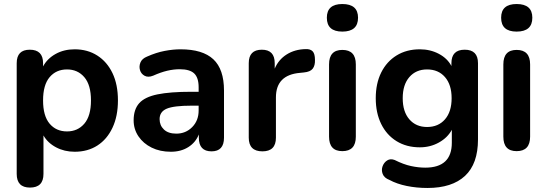

<svg xmlns="http://www.w3.org/2000/svg" viewBox="-20 -744 2716 954"><path d="M313 -91Q366 -91 399 -129.5Q432 -168 432 -245Q432 -322 399 -360.5Q366 -399 313 -399Q259 -399 226.5 -360.5Q194 -322 194 -245Q194 -168 226.5 -129.5Q259 -91 313 -91ZM129 188Q63 188 63 120V-430Q63 -497 128 -497Q194 -497 194 -430V-414Q215 -453 256.5 -476Q298 -499 351 -499Q415 -499 463.5 -468Q512 -437 539 -380.5Q566 -324 566 -245Q566 -167 539 -109.5Q512 -52 464 -21Q416 10 351 10Q300 10 258.5 -12Q217 -34 196 -71V120Q196 188 129 188Z M829 10Q775 10 733.5 -10.5Q692 -31 668 -66.5Q644 -102 644 -146Q644 -200 671.5 -231Q699 -262 762 -275Q825 -288 931 -288H967V-310Q967 -358 945 -379Q923 -400 873 -400Q843 -400 811 -392.5Q779 -385 741 -368Q716 -358 698.5 -367.5Q681 -377 675.5 -396Q670 -415 678 -434Q686 -453 711 -463Q756 -483 798 -491Q840 -499 877 -499Q987 -499 1040 -449.5Q1093 -400 1093 -294V-60Q1093 8 1031 8Q968 8 968 -60V-76Q952 -36 915.5 -13Q879 10 829 10ZM967 -219H932Q844 -219 808.5 -204Q773 -189 773 -152Q773 -121 794.5 -100.5Q816 -80 856 -80Q903 -80 935 -112.5Q967 -145 967 -195Z M1284 8Q1216 8 1216 -60V-430Q1216 -497 1281 -497Q1345 -497 1345 -430V-403Q1364 -448 1404.5 -473.5Q1445 -499 1499 -500Q1522 -501 1533.5 -489Q1545 -477 1545 -446Q1546 -419 1534 -403Q1522 -387 1490 -384L1471 -382Q1351 -372 1351 -260V-60Q1351 8 1284 8Z M1681 7Q1615 7 1615 -65V-424Q1615 -496 1681 -496Q1748 -496 1748 -424V-65Q1748 7 1681 7ZM1681 -587Q1604 -587 1604 -656Q1604 -724 1681 -724Q1759 -724 1759 -656Q1759 -587 1681 -587Z M2102 -113Q2158 -113 2191 -151Q2224 -189 2224 -256Q2224 -323 2191 -361Q2158 -399 2102 -399Q2047 -399 2014 -361Q1981 -323 1981 -256Q1981 -189 2014 -151Q2047 -113 2102 -113ZM2104 190Q2050 190 2001 180Q1952 170 1915 150Q1889 140 1881.5 120.5Q1874 101 1881 82Q1888 63 1904 53Q1920 43 1941 51Q1985 73 2022 81Q2059 89 2093 89Q2225 89 2225 -35V-99Q2204 -60 2161 -36Q2118 -12 2066 -12Q2000 -12 1950.5 -42.5Q1901 -73 1874 -128Q1847 -183 1847 -256Q1847 -329 1874 -383.5Q1901 -438 1950.5 -468.5Q2000 -499 2066 -499Q2118 -499 2160.5 -476.5Q2203 -454 2223 -416V-430Q2223 -497 2289 -497Q2355 -497 2355 -430V-51Q2355 70 2290.5 130Q2226 190 2104 190Z M2547 7Q2481 7 2481 -65V-424Q2481 -496 2547 -496Q2614 -496 2614 -424V-65Q2614 7 2547 7ZM2547 -587Q2470 -587 2470 -656Q2470 -724 2547 -724Q2625 -724 2625 -656Q2625 -587 2547 -587Z"/></svg>

Font: Chiron GoRound TC SB
Style: Regular
Weight: 500
Designer: Ryoko NISHIZUKA 西塚涼子 (kana, bopomofo & ideographs); Paul D. Hunt (Latin, Greek & Cyrillic); Sandoll Communications 산돌커뮤니
Foundry: Adobe
Version: Version 1.000;hotconv 1.1.1;makeotfexe 2.6.0